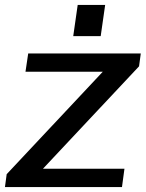

<svg xmlns="http://www.w3.org/2000/svg" viewBox="-26 -756 589 776"><path d="M1 -52 424 -503 434 -466H77L88 -540H543L536 -488L111 -35L103 -74H477L467 0H-6ZM399 -736 381 -610H270L288 -736Z"/></svg>

Font: Pathway Extreme 28pt Medium
Style: Italic
Weight: 500
Italic angle: -8°
Designer: Eduardo Rodriguez Tunni
Foundry: Eduardo Rodriguez Tunni
Version: Version 1.001;gftools[0.9.26]